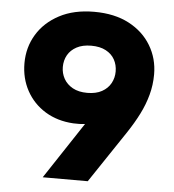

<svg xmlns="http://www.w3.org/2000/svg" viewBox="-51 -760 732 807"><g transform="rotate(5 314.5 -356.0)"><path d="M159 0 316.7 -238.7Q304.3 -237 292.2 -236.7Q280 -236.3 267 -237Q199.3 -241 148.3 -272.3Q97.3 -303.7 69 -355.5Q40.7 -407.3 40.7 -471.3Q40.7 -538 73.5 -592.3Q106.3 -646.7 167.7 -679.2Q229 -711.7 314.3 -711.7Q400.3 -711.7 461.2 -679.7Q522 -647.7 554.8 -593Q587.7 -538.3 587.7 -471.3Q587.7 -426.7 576.3 -384.8Q565 -343 544.7 -302.7Q524.3 -262.3 496.7 -220.7L349 0ZM314.3 -369.7Q351.3 -369.7 376.2 -383.5Q401 -397.3 413.3 -420Q425.7 -442.7 425.7 -469.3Q425.7 -497.3 413.3 -519.7Q401 -542 376.2 -555.3Q351.3 -568.7 314.3 -568.7Q277.7 -568.7 252.8 -555.3Q228 -542 215.3 -519.7Q202.7 -497.3 202.7 -469.3Q202.7 -442.7 215.3 -420Q228 -397.3 252.8 -383.5Q277.7 -369.7 314.3 -369.7Z"/></g></svg>

Font: MuseoModerno Thin
Style: Regular
Weight: 100
Designer: Pablo Cosgaya, Héctor Gatti, Marcela Romero, and the Authors of The MuseoModerno Project.
Foundry: Omnibus-Type Team
Version: Version 1.003